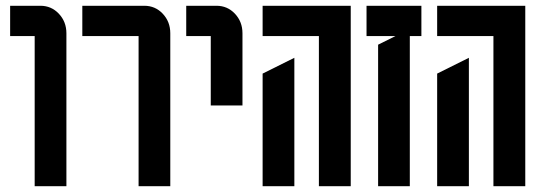

<svg xmlns="http://www.w3.org/2000/svg" viewBox="-20 -645 1879 665"><path d="M100.1 0V-520H15.1V-625H120.1Q157.7 -625 183.6 -597.7Q210 -569.8 210 -529.8V0Z M460 0V-520H265.1V-625H480Q517.6 -625 543.5 -597.7Q569.8 -569.8 569.8 -529.8V0Z M710 -279.8V-520H625V-625H730Q767.6 -625 793.5 -597.7Q819.8 -569.8 819.8 -529.8V-279.8Z M889.6 0V-390.1L999.5 -444.8V0ZM1194.8 -625V0H1084.5V-520H889.6V-625Z M1289.6 0V-490.2L1349.6 -520H1249.5V-625H1439.5V-520H1399.4V0Z M1494.1 0V-390.1L1604 -444.8V0ZM1799.3 -625V0H1689V-520H1494.1V-625Z"/></svg>

Font: Horta
Style: Regular
Weight: 600
Width: 3
Version: Version 0.11